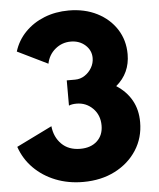

<svg xmlns="http://www.w3.org/2000/svg" viewBox="-58 -889 791 955"><g transform="rotate(-5 338.0 -412.0)"><path d="M319 16Q409 16 478.2 -19.5Q547.5 -55 587 -116.5Q626.5 -178 626.5 -256Q626.5 -318 600 -365.2Q573.5 -412.5 523.5 -444.5Q594 -503.5 594 -598Q594 -668 558.8 -722.8Q523.5 -777.5 461.8 -808.8Q400 -840 320.5 -840Q254.5 -840 198.5 -817.8Q142.5 -795.5 102.8 -754.8Q63 -714 46 -659L197.5 -585Q206.5 -629.5 240 -657.2Q273.5 -685 317.5 -685Q360.5 -685 389.8 -658.8Q419 -632.5 419 -594.5Q419 -568.5 405.8 -545.8Q392.5 -523 370.8 -508.8Q349 -494.5 322.5 -494.5H281V-368.5Q296 -375 319 -375Q367 -375 400.5 -341.5Q434 -308 434 -256Q434 -207.5 402.8 -178.5Q371.5 -149.5 319 -149.5Q260.5 -149.5 225.5 -184.5Q190.5 -219.5 185 -274L7 -186.5Q28 -125 73.2 -79.5Q118.5 -34 181.5 -9Q244.5 16 319 16Z"/></g></svg>

Font: Spartan ExtraBold
Style: Regular
Weight: 800
Designer: Matt Bailey, Mirko Velimirovic
Foundry: Matt Bailey
Version: Version 1.003; ttfautohint (v1.8.3)